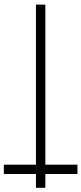

<svg xmlns="http://www.w3.org/2000/svg" viewBox="262 -820 415 978"><g transform="rotate(90 469.0 -330.5)"><path d="M818.4 -354.5V-476.6V-507.3V-514.6Q818.4 -514.6 818.4 -517.6Q818.8 -518.1 821.3 -518.1H828.1H855.5H862.8Q865.2 -518.1 865.7 -517.1Q865.7 -517.1 865.7 -512.7V-502.9V-469.7V-354.5H916H929.7Q933.6 -354.5 935.1 -354Q936 -353.5 936 -351.6V-343.8V-315.9V-309.1Q936 -307.1 935.5 -306.6Q935.5 -306.6 930.2 -306.6H917H865.7V-190.4V-157.2V-147.9Q865.7 -147.9 865.7 -143.6Q865.2 -143.1 862.8 -143.1H855H828.1H821.3Q821.3 -143.1 818.4 -143.1Q818.4 -143.1 818.4 -146V-153.3V-183.1V-306.6H194.3H47.9H13.7H5.4Q2.9 -306.6 2.9 -307.1Q2.9 -307.1 2.9 -318.8V-342.3V-351.1Q2.9 -353.5 3.4 -354Q3.9 -354.5 6.8 -354.5H15.1H50.3H189.5Z"/></g></svg>

Font: ERD_A
Style: Medium
Weight: 500
Version: Version 001.000